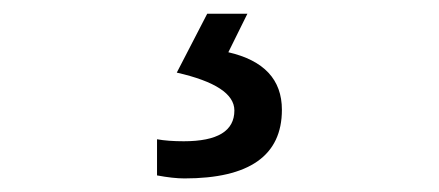

<svg xmlns="http://www.w3.org/2000/svg" viewBox="-20 -20 640 280"><path d="M209 235.8V183.1Q225.1 186 248 186Q321.8 186 321.8 141.1Q321.8 105 237.8 85.9L282.2 0H340.8L313 56.2Q391.1 74.2 391.1 140.1Q391.1 240.2 249 240.2Q232.4 240.2 209 235.8Z"/></svg>

Font: TypoPRO Noto Mono
Style: Regular
Weight: 400
Designer: Monotype Design Team
Foundry: Monotype Imaging Inc.
Version: Version 1.00